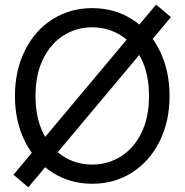

<svg xmlns="http://www.w3.org/2000/svg" viewBox="-20 -774 789 821"><path d="M43.9 -363.3Q43.9 -471.7 86.2 -557.4Q128.4 -643.1 203.9 -691.2Q279.3 -739.3 374.5 -739.3Q469.7 -739.3 545.2 -691.2Q620.6 -643.1 662.8 -557.4Q705.1 -471.7 705.1 -363.3Q705.1 -255.4 662.6 -169.9Q620.1 -84.5 544.9 -36.4Q469.7 11.7 374.5 11.7Q279.3 11.7 204.1 -36.4Q128.9 -84.5 86.4 -169.9Q43.9 -255.4 43.9 -363.3ZM617.2 -363.3Q617.2 -455.1 584.7 -521.5Q552.2 -587.9 496.8 -622.6Q441.4 -657.2 374.5 -657.2Q307.1 -657.2 252 -622.6Q196.8 -587.9 164.3 -521.5Q131.8 -455.1 131.8 -363.3Q131.8 -272 164.3 -205.6Q196.8 -139.2 252 -104.7Q307.1 -70.3 374.5 -70.3Q441.4 -70.3 496.8 -105Q552.2 -139.6 584.7 -205.8Q617.2 -272 617.2 -363.3ZM37.6 -26.9 647.5 -754.4 710.9 -700.7 101.1 26.9Z"/></svg>

Font: Intratopia Thin
Style: Regular
Weight: 100
Designer: Rasmus Andersson
Foundry: rsms
Version: Version 3.000;Glyphs 3.2.3 (3260)